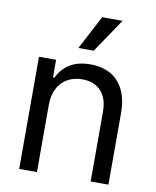

<svg xmlns="http://www.w3.org/2000/svg" viewBox="-85 -829 727 894"><g transform="rotate(10 278.5 -381.5)"><path d="M151.4 0H67.4V-530.3H148.4V-447.3H155.3Q175.3 -489.7 213.6 -513.4Q252 -537.1 310.5 -537.1Q365.2 -537.1 405.3 -514.9Q445.3 -492.7 467.3 -447.8Q489.3 -402.8 489.3 -336.9V0H405.3V-331.1Q405.3 -392.6 373.5 -427.2Q341.8 -461.9 285.2 -461.9Q246.1 -461.9 215.8 -445.1Q185.5 -428.2 168.5 -395.8Q151.4 -363.3 151.4 -318.4ZM325.2 -762.7H421.9L313.5 -602.5H241.2Z"/></g></svg>

Font: Pretendard
Style: Regular
Weight: 400
Designer: Base glyphs from Inter by Rasmus Andersson; Hangeul glyphs from Noto Sans CJK(Source Han Sans) by Jang Soo-young and Kan
Foundry: Kil Hyung-jin
Version: Version 1.309